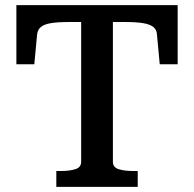

<svg xmlns="http://www.w3.org/2000/svg" viewBox="-20 -730 758 750"><path d="M297 -98V-644H249Q205 -644 178.5 -639.5Q152 -635 139.5 -624.5Q127 -614 125 -596L114 -479H44V-710H674V-479H604L593 -596Q592 -614 579 -624.5Q566 -635 539.5 -639.5Q513 -644 469 -644H421V-98Q421 -76 444 -69Q467 -62 500 -62H518V0H200V-62H217Q251 -62 274 -69Q297 -76 297 -98Z"/></svg>

Font: Roboto Serif 20pt Medium
Style: Regular
Weight: 500
Version: Version 1.008